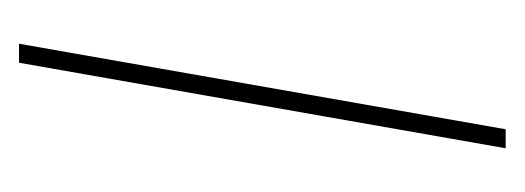

<svg xmlns="http://www.w3.org/2000/svg" viewBox="-195 -357 552 202"><g transform="rotate(90 81.0 -256.0)"><path d="M26 0 116 -512H136L46 0Z"/></g></svg>

Font: DM Sans 12pt Thin
Style: Italic
Weight: 250
Italic angle: -10°
Version: Version 4.004;gftools[0.9.30]